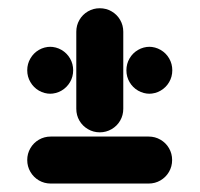

<svg xmlns="http://www.w3.org/2000/svg" viewBox="-20 -461 472 454"><path d="M44.4 -82.6Q44.4 -97.8 51.9 -110.6Q59.3 -123.3 72 -130.7Q84.8 -138.1 100 -138.1H331.5Q346.7 -138.1 359.4 -130.7Q372.2 -123.3 379.6 -110.6Q387 -97.8 387 -82.6Q387 -67.4 379.6 -54.6Q372.2 -41.9 359.4 -34.4Q346.7 -27 331.5 -27H100Q84.8 -27 72 -34.4Q59.3 -41.9 51.9 -54.6Q44.4 -67.4 44.4 -82.6ZM44.4 -294.8Q44.4 -310 51.9 -322.8Q59.3 -335.6 72 -343Q84.8 -350.4 100 -350.4H97.4Q112.6 -350.4 125.4 -343Q138.1 -335.6 145.6 -322.8Q153 -310 153 -294.8Q153 -279.6 145.6 -266.9Q138.1 -254.1 125.4 -246.7Q112.6 -239.3 97.4 -239.3H100Q84.8 -239.3 72 -246.7Q59.3 -254.1 51.9 -266.9Q44.4 -279.6 44.4 -294.8ZM215.9 -148.1Q200.7 -148.1 188 -155.6Q175.2 -163 167.8 -175.7Q160.4 -188.5 160.4 -203.7V-385.9Q160.4 -401.1 167.8 -413.9Q175.2 -426.7 188 -434.1Q200.7 -441.5 215.9 -441.5Q231.1 -441.5 243.9 -434.1Q256.7 -426.7 264.1 -413.9Q271.5 -401.1 271.5 -385.9V-203.7Q271.5 -188.5 264.1 -175.7Q256.7 -163 243.9 -155.6Q231.1 -148.1 215.9 -148.1ZM278.9 -294.8Q278.9 -310 286.3 -322.8Q293.7 -335.6 306.5 -343Q319.3 -350.4 334.4 -350.4H331.9Q347 -350.4 359.8 -343Q372.6 -335.6 380 -322.8Q387.4 -310 387.4 -294.8Q387.4 -279.6 380 -266.9Q372.6 -254.1 359.8 -246.7Q347 -239.3 331.9 -239.3H334.4Q319.3 -239.3 306.5 -246.7Q293.7 -254.1 286.3 -266.9Q278.9 -279.6 278.9 -294.8Z"/></svg>

Font: 26F Galaxy Sans
Style: Regular
Weight: 400
Designer: C₂₉H₂₅N₃O₅
Version: Version 1.100;FEAKit 1.0